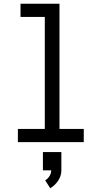

<svg xmlns="http://www.w3.org/2000/svg" viewBox="-20 -755 540 1020"><path d="M75 0V-70H218V-665H89V-735H296V-70H425V0ZM247 245 220 203Q234 195 243 180.5Q252 166 252 150H208V53H306V150Q306 165 301.5 179Q297 193 289 205Q281 217 270.5 227Q260 237 247 245Z"/></svg>

Font: Iosevka Fuck
Style: Regular
Weight: 400
Monospace: yes
Designer: Belleve Invis
Foundry: Belleve Invis
Version: Version 28.0.7; ttfautohint (v1.8.3)